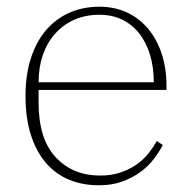

<svg xmlns="http://www.w3.org/2000/svg" viewBox="-20 -540 572 572"><path d="M275 12Q226 12 186 -4.5Q146 -21 117 -54.5Q88 -88 72 -138Q56 -188 56 -254Q56 -317 72 -366.5Q88 -416 117 -450Q146 -484 186.5 -502Q227 -520 276 -520Q322 -520 359 -502.5Q396 -485 422 -453.5Q448 -422 462 -379Q476 -336 476 -284V-272H95V-234Q95 -126 146 -71.5Q197 -17 278 -17Q311 -17 337 -25.5Q363 -34 384 -48Q405 -62 420.5 -81Q436 -100 447 -120L465 -108Q454 -87 437.5 -65.5Q421 -44 397.5 -27Q374 -10 343.5 1Q313 12 275 12ZM438 -295V-297Q438 -340 427 -376.5Q416 -413 395.5 -439.5Q375 -466 345 -481Q315 -496 276 -496Q235 -496 202 -481.5Q169 -467 145 -440.5Q121 -414 108 -377Q95 -340 95 -295Z"/></svg>

Font: IBM Plex Serif ExtLt
Style: Regular
Weight: 200
Designer: Mike Abbink, Paul van der Laan, Pieter van Rosmalen
Foundry: Bold Monday
Version: Version 3.001